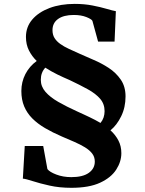

<svg xmlns="http://www.w3.org/2000/svg" viewBox="-20 -842 729 962"><path d="M196.5 -110.5 217.5 5Q228 19.5 262 32.5Q296 45.5 337.5 45.5Q395 45.5 425 24Q455 2.5 455 -32.5Q455 -55.5 441.8 -72.8Q428.5 -90 405.5 -104Q382.5 -118 352.8 -131Q323 -144 290 -158Q243.5 -178 206 -200Q168.5 -222 142 -248.5Q115.5 -275 101.2 -308.8Q87 -342.5 87 -386Q87 -431.5 107.2 -470.8Q127.5 -510 164 -536.5Q140 -559.5 125 -589.2Q110 -619 110 -657Q110 -707 141.5 -744Q173 -781 228.2 -801.8Q283.5 -822.5 354.5 -822.5Q402.5 -822.5 443.5 -814.5Q484.5 -806.5 514.8 -797.5Q545 -788.5 560.5 -786L554 -633.5H471.5L443 -737.5Q439 -746 412.8 -756.5Q386.5 -767 349.5 -767Q299 -767 271 -747Q243 -727 243 -691Q243 -668 253.2 -651.5Q263.5 -635 282 -621.8Q300.5 -608.5 325.5 -597Q350.5 -585.5 379.5 -572.5Q410 -558.5 449 -542Q488 -525.5 524.5 -501.8Q561 -478 585 -443.2Q609 -408.5 609 -359Q609 -304 587.2 -259.5Q565.5 -215 533.5 -189Q558.5 -166.5 573.2 -138.2Q588 -110 588 -74.5Q588 -32 562.2 8Q536.5 48 481.5 73.5Q426.5 99 337.5 99Q278 99 228.8 88Q179.5 77 145 65.8Q110.5 54.5 94.5 53L104 -110.5ZM366 -284Q383.5 -276 398.8 -269Q414 -262 428.2 -255.2Q442.5 -248.5 456.2 -241.2Q470 -234 483.5 -226Q494 -238.5 499 -253.5Q504 -268.5 504 -285Q504 -321 482 -346.8Q460 -372.5 420.2 -394.5Q380.5 -416.5 328.5 -441Q314 -447.5 298.5 -454.2Q283 -461 267.5 -468.8Q252 -476.5 236.8 -485Q221.5 -493.5 207 -503Q195.5 -490.5 190 -475.5Q184.5 -460.5 184.5 -442Q184.5 -408.5 207.8 -381.8Q231 -355 272 -331.5Q313 -308 366 -284Z"/></svg>

Font: Merriweather 60pt ExtraBold
Style: Regular
Weight: 800
Version: Version 2.100